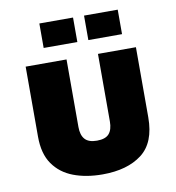

<svg xmlns="http://www.w3.org/2000/svg" viewBox="-79 -756 770 842"><g transform="rotate(-10 305.5 -335.0)"><path d="M311 15Q238 15 181.5 -6.5Q125 -28 92.5 -74.5Q60 -121 60 -197V-509H242V-208Q242 -172 258.5 -153.5Q275 -135 312 -135Q350 -135 366 -153.5Q382 -172 382 -208V-509H551V-197Q551 -84 486 -34.5Q421 15 311 15ZM351 -576V-685H501V-576ZM152 -576V-685H302V-576Z"/></g></svg>

Font: Maven Pro Black
Style: Regular
Weight: 900
Designer: Joe Prince
Foundry: Joe Prince
Version: Version 2.103